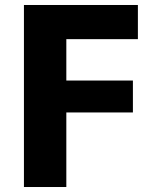

<svg xmlns="http://www.w3.org/2000/svg" viewBox="-20 -750 634 770"><path d="M76 -730H533V-593H246V-427H513V-299H246V0H76Z"/></svg>

Font: M PLUS 1p ExtraBold
Style: Regular
Weight: 800
Version: Version 1.062